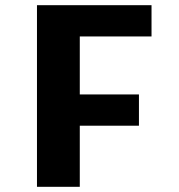

<svg xmlns="http://www.w3.org/2000/svg" viewBox="-20 -720 690 740"><path d="M122.5 0V-700H564V-579.5H287.5V-356H515.5V-235.5H287.5V0Z"/></svg>

Font: Trispace
Style: Bold
Weight: 700
Designer: Tyler Finck
Foundry: Etcetera Type Company
Version: Version 1.210; ttfautohint (v1.8.3)